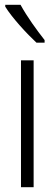

<svg xmlns="http://www.w3.org/2000/svg" viewBox="-20 -785 229 805"><path d="M66 -765H2V-757C31 -710 94 -642 133 -606H167V-617C134 -659 94 -714 66 -765ZM121 0V-532H68V0Z"/></svg>

Font: Noto Sans Georgian ExtraCondensed Light
Style: Regular
Weight: 300
Width: 2
Designer: Monotype Design Team, Akaki Razmadze
Foundry: Google LLC
Version: Version 2.005